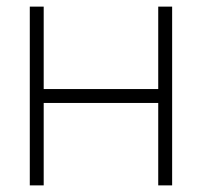

<svg xmlns="http://www.w3.org/2000/svg" viewBox="-20 -560 610 580"><path d="M70 0V-540H112V-291H458V-540H500V0H458V-249H112V0Z"/></svg>

Font: Manrope
Style: Regular
Weight: 400
Designer: Mikhail Sharanda
Foundry: Mikhail Sharanda
Version: Version 4.503